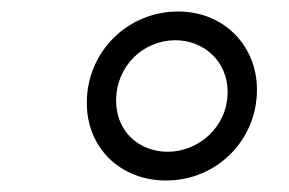

<svg xmlns="http://www.w3.org/2000/svg" viewBox="-20 -777 502 334"><path d="M269 -463C357 -463 427 -533 427 -621C427 -698 369 -757 290 -757C202 -757 131 -687 131 -598C131 -520 189 -463 269 -463ZM182 -602C182 -662 229 -707 285 -707C334 -707 376 -671 376 -617C376 -556 325 -513 272 -513C222 -513 182 -548 182 -602Z"/></svg>

Font: Mluvka Light
Style: Italic
Weight: 300
Italic angle: -8°
Designer: Modified by Jiří Krblich, Original typeface by Gumpita Rahayu
Foundry: Gumpita Rahayu & Jiří Krblich
Version: Version 2.000;Glyphs 3.1.1 (3134)